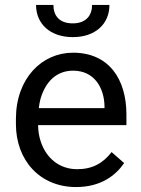

<svg xmlns="http://www.w3.org/2000/svg" viewBox="-20 -753 573 783"><path d="M290 9.8C391.1 9.8 451.2 -37.1 486.3 -87.9L435.1 -132.8C399.9 -86.9 356 -63 294.9 -63C220.7 -63 168.5 -109.4 146.5 -174.8C139.2 -195.8 135.7 -218.8 135.3 -242.7H495.6V-285.2C495.6 -432.6 422.4 -538.1 277.8 -538.1C150.9 -538.1 44.9 -433.6 44.9 -267.6V-247.1C44.9 -99.6 142.6 9.8 290 9.8ZM145 -349.1C165.5 -421.4 211.9 -464.8 277.8 -464.8C365.7 -464.8 404.8 -394 406.2 -319.8V-312H138.2C139.6 -325.2 142.1 -337.4 145 -349.1ZM355.5 -732.9C355.5 -692.4 333 -657.7 276.9 -657.7C218.8 -657.7 197.8 -692.4 197.8 -732.9H127C127 -655.3 185.1 -601.6 276.9 -601.6C368.2 -601.6 426.3 -654.8 426.3 -732.9Z"/></svg>

Font: Bert Sans
Style: Regular
Weight: 400
Designer: Christian Robertson (Google), Cristiano Sobral
Foundry: Google, Cristiano Sobral
Version: Version 3.101